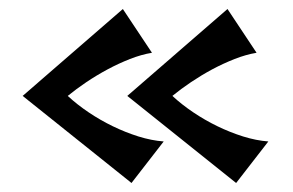

<svg xmlns="http://www.w3.org/2000/svg" viewBox="-20 -451 645 422"><path d="M269 -48.8 29.8 -240.2 250 -431.2 314 -335Q290.5 -331.1 265.6 -321.3Q240.7 -311.5 216.6 -298.6Q192.4 -285.6 169.9 -270.5Q147.5 -255.4 128.9 -240.2Q149.4 -221.2 174.8 -204.1Q200.2 -187 227.8 -173.6Q255.4 -160.2 284.2 -151.1Q313 -142.1 339.8 -140.1ZM499 -48.8 259.8 -240.2 480 -431.2 543.9 -335Q520.5 -331.1 495.6 -321.3Q470.7 -311.5 446.5 -298.6Q422.4 -285.6 399.9 -270.5Q377.4 -255.4 358.9 -240.2Q379.4 -221.2 404.8 -204.1Q430.2 -187 457.8 -173.6Q485.4 -160.2 514.2 -151.1Q543 -142.1 569.8 -140.1Z"/></svg>

Font: Original Surfer
Style: Regular
Weight: 400
Designer: Astigmatic (AOETI)
Foundry: Astigmatic (AOETI)
Version: Version 1.001